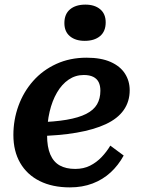

<svg xmlns="http://www.w3.org/2000/svg" viewBox="-20 -799 611 832"><path d="M283 13Q207 13 152 -14.5Q97 -42 67.5 -93Q38 -144 38 -214Q38 -280 60 -340.5Q82 -401 123.5 -448Q165 -495 224 -522Q283 -549 355 -549Q418 -549 459.5 -530.5Q501 -512 521.5 -480Q542 -448 542 -408Q542 -359 516 -322Q490 -285 438.5 -261Q387 -237 311.5 -224Q236 -211 136 -209L141 -269Q216 -271 268.5 -280Q321 -289 353.5 -305.5Q386 -322 400.5 -347Q415 -372 415 -406Q415 -428 407.5 -443Q400 -458 384 -466Q368 -474 343 -474Q307 -474 277.5 -454Q248 -434 227 -398Q206 -362 195 -315Q184 -268 184 -213Q184 -162 198 -129.5Q212 -97 239 -82Q266 -67 306 -67Q342 -67 370 -81Q398 -95 420 -118Q442 -141 458 -168L516 -125Q493 -83 459.5 -52Q426 -21 381.5 -4Q337 13 283 13ZM347 -622Q389 -622 413.5 -642.5Q438 -663 438 -702Q438 -739 414 -759Q390 -779 350 -779Q308 -779 283.5 -758.5Q259 -738 259 -699Q259 -662 283 -642Q307 -622 347 -622Z"/></svg>

Font: Roboto Serif SemiBold
Style: Italic
Weight: 600
Italic angle: -10°
Version: Version 1.007